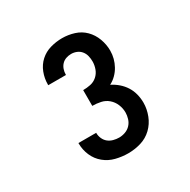

<svg xmlns="http://www.w3.org/2000/svg" viewBox="-125 -960 751 760"><g transform="rotate(-30 250.0 -580.0)"><path d="M252 -317Q224 -317 196 -324Q168 -331 146 -349Q124 -367 112.5 -393.5Q101 -420 101 -449V-451H182V-450Q182 -437 187.5 -424.5Q193 -412 203 -404Q213 -396 226 -392.5Q239 -389 252 -389Q266 -389 280 -394Q294 -399 304 -409.5Q314 -420 318.5 -434.5Q323 -449 323 -463Q323 -482 315.5 -500Q308 -518 293.5 -530.5Q279 -543 260 -547Q241 -551 222 -551V-623Q239 -623 256 -626.5Q273 -630 286 -641.5Q299 -653 305 -669.5Q311 -686 311 -703Q311 -716 308 -728.5Q305 -741 297 -751Q289 -761 277 -766Q265 -771 252 -771Q240 -771 228.5 -767Q217 -763 209 -754.5Q201 -746 197 -734.5Q193 -723 193 -711V-709H112V-713Q112 -740 122 -766Q132 -792 152 -810Q172 -828 198.5 -835.5Q225 -843 252 -843Q280 -843 307 -834.5Q334 -826 353.5 -806.5Q373 -787 383 -760Q393 -733 393 -705Q393 -687 388.5 -670Q384 -653 375.5 -637.5Q367 -622 354 -609Q341 -596 325 -588Q343 -579 358 -566Q373 -553 383.5 -536.5Q394 -520 399 -500.5Q404 -481 404 -461Q404 -432 393 -403.5Q382 -375 360.5 -354.5Q339 -334 310.5 -325.5Q282 -317 252 -317Z"/></g></svg>

Font: Iosevka Bendy Medium
Style: Regular
Weight: 500
Monospace: yes
Designer: Belleve Invis
Foundry: Belleve Invis
Version: Version 30.1.2